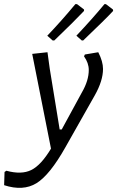

<svg xmlns="http://www.w3.org/2000/svg" viewBox="-112 -716 568 930"><path d="M258 -543Q337 -627 394 -696H401L435 -670L436 -663Q399 -623 291 -520H284ZM117 -543Q185 -614 253 -696H261L295 -670V-663Q248 -613 151 -520H143ZM118 -463 129 -383 177 -89H187L285 -269Q318 -326 318 -377Q318 -411 295 -443L299 -452L364 -463Q387 -418 387 -382Q387 -325 347 -254L205 -3Q129 132 64.5 171.5Q0 211 -92 181L-90 117L-81 111Q-8 131 39.5 107.5Q87 84 135 4L44 -455Z"/></svg>

Font: Alegreya Sans
Style: Italic
Weight: 400
Italic angle: -7°
Designer: Juan Pablo del Peral
Foundry: Huerta Tipografica
Version: Version 2.007